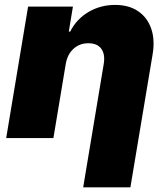

<svg xmlns="http://www.w3.org/2000/svg" viewBox="-20 -573 686 797"><path d="M252.8 -306.8 201.7 0H5.7L96.6 -545.5H282.7L265.6 -441.8H271.3Q297.6 -494 347.5 -523.3Q397.4 -552.6 457.4 -552.6Q515.3 -552.6 553.6 -526.3Q592 -500 607.8 -453.8Q623.6 -407.7 613.6 -348L521.3 204.5H325.3L410.5 -306.8Q417.3 -347.3 400.6 -370.4Q383.9 -393.5 346.6 -393.5Q310.4 -393.5 285 -370.4Q259.6 -347.3 252.8 -306.8Z"/></svg>

Font: Inter UI Black
Style: Italic
Weight: 900
Italic angle: -9.39999°
Designer: Rasmus Andersson
Foundry: rsms
Version: 3.2;8d6f07862